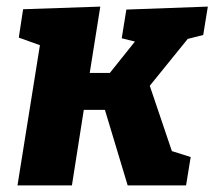

<svg xmlns="http://www.w3.org/2000/svg" viewBox="-20 -562 650 582"><path d="M596 -456 549 -444 434 -302 501 -104 558 -86 544 0H367L298 -229H234L198 0H33L101 -425L37 -448L50 -534L284 -542L252 -341H313L389 -436L349 -446L363 -533L610 -542Z"/></svg>

Font: Bitter Pro ExtraBold
Style: Italic
Weight: 800
Italic angle: -9°
Designer: Sol Matas, and Bitter project Authors
Foundry: Sol Matas
Version: Version 1.010